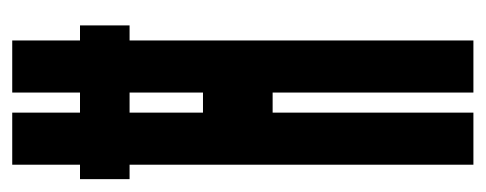

<svg xmlns="http://www.w3.org/2000/svg" viewBox="-262 -520 775 306"><g transform="rotate(-90 125.0 -367.5)"><path d="M237 -627H213V-735H130V-627H98V-735H15V-627H-8V-548H15V0H98V-320H130V0H213V-548H237ZM130 -431H98V-548H130Z"/></g></svg>

Font: League Gothic Condensed
Style: Regular
Weight: 400
Width: 3
Designer: Tyler Finck
Foundry: The League of Moveable Type
Version: Version 1.001;PS 001.001;hotconv 1.0.56;makeotf.lib2.0.21325